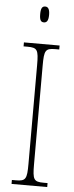

<svg xmlns="http://www.w3.org/2000/svg" viewBox="-61 -934 374 965"><g transform="rotate(5 126.5 -451.5)"><path d="M127 -823C140 -823 150 -831 150 -863C150 -894 140 -903 127 -903C113 -903 105 -894 105 -863C105 -831 113 -823 127 -823ZM36 0H216V-20H196C146 -20 140 -31 140 -108V-606C140 -683 146 -694 196 -694H216V-714H36V-694H56C106 -694 112 -683 112 -606V-108C112 -31 106 -20 56 -20H36Z"/></g></svg>

Font: Noto Serif Bengali ExtraCondensed Thin
Style: Regular
Weight: 100
Width: 2
Designer: Juan Bruce, Universal Thirst, Indian Type Foundry and the Monotype Design Team.
Foundry: Monotype Imaging Inc.
Version: Version 2.003